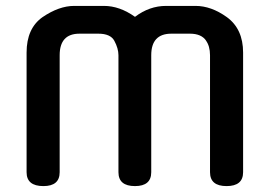

<svg xmlns="http://www.w3.org/2000/svg" viewBox="-20 -622 894 650"><path d="M127 8Q70 8 70 -39V-444Q70 -526 124 -564Q180 -602 231 -602H332Q385 -602 437 -565Q486 -602 542 -602H642Q695 -602 748 -564Q803 -524 803 -444V-39Q803 8 747 8Q691 8 691 -39V-435Q691 -466 677 -485L678 -484Q662 -508 623 -508H560Q492 -508 492 -435V-39Q492 8 437 8Q381 8 381 -39V-435Q381 -458 367 -484Q354 -508 313 -508H249Q182 -508 182 -435V-39Q182 8 127 8Z"/></svg>

Font: Gugi Cyrillic
Style: Regular
Weight: 400
Foundry: TAE System & Typefaces Co.
Version: Version 3.10 September 15, 2020